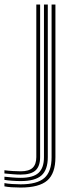

<svg xmlns="http://www.w3.org/2000/svg" viewBox="-103 -620 320 846"><path d="M-12 206.4Q-31.4 206.4 -51.7 205.1Q-71.9 203.7 -83.5 201.1V186.8Q-70.1 189.4 -49.8 190.8Q-29.5 192.2 -12 192.2Q60.6 192.2 92.5 164.2Q124.3 136.3 124.3 72.6V-600H141.2V72.6Q141.2 144.2 105.3 175.3Q69.4 206.4 -12 206.4ZM-12 177.9Q-29.4 177.9 -49.4 176.4Q-69.4 175 -83.5 172.6V158.6Q-67.9 160.5 -48 162Q-28.1 163.6 -12 163.6Q42.5 163.6 66.6 141.9Q90.7 120.2 90.7 72.4V-600H107.6V72.4Q107.6 128.3 79.6 153.1Q51.6 177.9 -12 177.9ZM-12 149.3Q-26.6 149.3 -46.5 147.7Q-66.4 146.2 -83.5 144.3V130.1Q-66 132.5 -46.1 133.6Q-26.1 134.8 -12 134.8Q24.5 134.8 40.7 119.5Q57 104.1 57 72.2V-600H73.8V72.4Q73.8 112.1 53.7 130.7Q33.6 149.3 -12 149.3Z"/></svg>

Font: Big Shoulders Inline Text SC Thin
Style: Regular
Weight: 100
Designer: Patric King
Foundry: XO Type Co
Version: Version 2.002